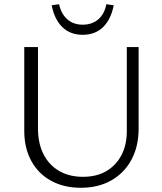

<svg xmlns="http://www.w3.org/2000/svg" viewBox="-20 -881 770 910"><path d="M363 9Q283 9 222.5 -24Q162 -57 128.5 -118Q95 -179 95 -260V-658H160V-272Q160 -202 186 -150.5Q212 -99 260 -71Q308 -43 373 -43Q438 -43 484 -70Q530 -97 555.5 -145.5Q581 -194 581 -259V-658H637V-272Q637 -187 603 -124Q569 -61 507.5 -26Q446 9 363 9ZM372 -716Q313 -716 275.5 -752.5Q238 -789 225 -856L260 -861Q270 -815 299 -789.5Q328 -764 372 -764Q416 -764 445.5 -789Q475 -814 484 -861L519 -856Q506 -789 468.5 -752.5Q431 -716 372 -716Z"/></svg>

Font: Ysabeau Office Light
Style: Regular
Weight: 300
Designer: Christian Thalmann (Catharsis Fonts)
Version: Version 2.001;gftools[0.9.30]; featfreeze: tnum,lnum,ss02